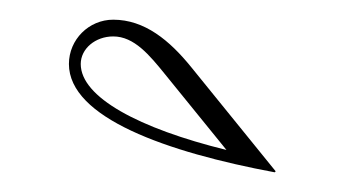

<svg xmlns="http://www.w3.org/2000/svg" viewBox="-20 -620 350 195"><path d="M259 -445 260 -446 174.3 -551.7C152.2 -579 126.9 -600 95 -600C70.2 -600 50 -579.8 50 -555C50 -500.5 149.1 -465.5 259 -445ZM210 -467.7C121 -489.6 62 -521.3 62 -555C62 -570.5 76.8 -583 95 -583C116.3 -583 131.9 -564 148 -544.1Z"/></svg>

Font: SortefaxS01
Style: Medium
Weight: 500
Designer: gluk
Foundry: gluk
Version: Version 0.261